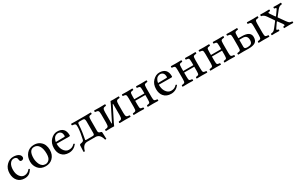

<svg xmlns="http://www.w3.org/2000/svg" viewBox="227 -1908 5467 3508"><g transform="rotate(-30 2960.0 -154.0)"><path d="M397.9 -90.8Q362.8 -32.7 324 -11.5Q285.2 9.8 234.9 9.8Q142.1 9.8 89.6 -49.6Q37.1 -108.9 37.1 -208Q37.1 -309.1 100.1 -374Q163.1 -439 242.2 -439Q313 -439 354 -412.6Q395 -386.2 395 -344.2Q395 -323.2 379.4 -311.5Q363.8 -299.8 346.2 -299.8Q312 -299.8 308.1 -335.9Q306.2 -357.9 301.5 -370.4Q296.9 -382.8 281 -394.3Q265.1 -405.8 236.8 -405.8Q187 -405.8 155 -358.4Q123 -311 123 -230Q123 -144 162.1 -91.6Q201.2 -39.1 256.8 -39.1Q325.7 -39.1 377 -105Q393.1 -103 397.9 -90.8Z M468.8 -205.1Q468.8 -304.2 523.9 -369.1Q583.5 -439 680.7 -439Q752.4 -439 802 -403.6Q851.6 -368.2 871.1 -319.1Q890.6 -270 890.6 -213.9Q890.6 -109.4 825.7 -45.9Q768.6 10.3 678.7 9.8Q578.6 9.8 523.7 -55.2Q468.8 -120.1 468.8 -205.1ZM665.5 -403.8Q554.7 -403.8 554.7 -228Q554.7 -195.8 562.3 -162.8Q569.8 -129.9 584.7 -97.9Q599.6 -65.9 627.7 -45.4Q655.8 -24.9 692.9 -24.9Q736.8 -24.9 770.8 -61Q804.7 -97.2 804.7 -182.1Q804.7 -289.1 767.6 -346.4Q730.5 -403.8 665.5 -403.8Z M1055.7 -282.2 1236.8 -285.2Q1252 -285.2 1251.5 -298.8Q1251.5 -356 1227.1 -379.9Q1202.6 -403.8 1168.5 -403.8Q1155.3 -403.8 1142.6 -400.4Q1129.9 -397 1111.3 -386Q1092.8 -375 1077.6 -348.1Q1062.5 -321.3 1055.7 -282.2ZM1317.9 -92.8Q1335 -91.8 1338.9 -77.1Q1272 9.8 1168.5 9.8Q1069.3 9.8 1015.6 -54.2Q968.8 -108.4 968.8 -202.1Q968.8 -308.1 1032.2 -372.6Q1095.7 -437 1168.5 -437Q1337.4 -437 1337.4 -263.2Q1337.4 -246.1 1318.8 -246.1L1052.7 -248Q1052.7 -164.1 1084.5 -110.8Q1128.4 -39.1 1193.8 -39.1Q1235.8 -39.1 1262.5 -51Q1289.1 -63 1317.9 -92.8Z M1539.6 -50.8Q1539.6 -38.6 1559.6 -39.1H1688.5Q1716.3 -39.1 1723.4 -49.6Q1730.5 -60.1 1730.5 -87.9V-329.1Q1730.5 -358.9 1721.4 -375Q1712.4 -391.1 1685.5 -391.1H1616.2Q1583 -391.1 1581.5 -362.8Q1574.7 -261.7 1564 -188.5Q1553.2 -115.2 1546.4 -84.5Q1539.6 -53.7 1539.6 -50.8ZM1567.4 -429.2H1769.5Q1817.4 -429.2 1877.4 -431.2Q1882.3 -426.3 1882.3 -414.1Q1882.3 -401.9 1877.4 -397.9Q1833.5 -395 1821.5 -380.6Q1809.6 -366.2 1809.6 -307.1V-78.1Q1809.6 -38.1 1852.5 -30.8Q1879.4 -26.9 1879.4 -5.9L1885.3 127.9Q1872.1 133.8 1857.4 129.9Q1853.5 109.9 1845.9 92Q1838.4 74.2 1824.5 51Q1810.5 27.8 1785.9 13.9Q1761.2 0 1730.5 0H1557.6Q1462.4 0 1431.6 128.9Q1415.5 132.8 1404.3 127.9L1410.6 -4.9Q1411.6 -26.9 1440.4 -30.8Q1496.6 -36.6 1503.4 -69.8Q1535.6 -207 1540.5 -306.2Q1543.5 -365.2 1529.5 -379.6Q1515.6 -394 1465.3 -397.9Q1460.4 -401.9 1460.4 -413.8Q1460.4 -425.8 1465.3 -431.2Q1525.4 -429.2 1567.4 -429.2Z M2114.3 -63 2270 -374.5Q2282.7 -399.9 2295.9 -431.2Q2315.9 -429.2 2356 -429.2Q2386.7 -429.2 2466.8 -431.2Q2471.7 -426.3 2471.9 -414.1Q2472.2 -401.9 2466.8 -397.9Q2418.9 -396 2404.5 -379.4Q2390.1 -362.8 2390.1 -303.2V-126Q2390.1 -65.9 2404.5 -49.6Q2418.9 -33.2 2466.8 -30.8Q2471.7 -25.9 2471.9 -13.9Q2472.2 -2 2466.8 2Q2388.7 0 2356 0Q2285.2 0 2239.3 2Q2234.4 -2 2234.1 -13.9Q2233.9 -25.9 2239.3 -30.8Q2281.2 -32.7 2296.1 -49.8Q2311 -66.9 2311 -126V-353Q2311 -365.2 2304.2 -365.2L2147.5 -52.2Q2129.9 -16.6 2123 2Q2101.1 0 2062 0Q2028.8 0 1951.2 2Q1946.3 -2 1946 -13.9Q1945.8 -25.9 1951.2 -30.8Q1999 -32.7 2013.4 -49.3Q2027.8 -65.9 2027.8 -126V-303.2Q2027.8 -363.3 2013.4 -379.6Q1999 -396 1951.2 -397.9Q1946.3 -401.9 1946 -413.8Q1945.8 -425.8 1951.2 -431.2Q2027.3 -429.2 2062 -429.2Q2132.8 -429.2 2179.2 -431.2Q2184.1 -426.3 2184.1 -414.1Q2184.1 -401.9 2179.2 -397.9Q2137.2 -396 2122.1 -378.9Q2106.9 -361.8 2106.9 -303.2V-75.2Q2107.4 -63 2114.3 -63Z M2981 -307.1V-122.1Q2981 -62 2992.9 -48.1Q3004.9 -34.2 3052.7 -30.8Q3057.6 -25.9 3057.9 -13.9Q3058.1 -2 3052.7 2Q2974.6 0 2941.9 0Q2905.8 0 2834 2Q2830.1 -2 2830.1 -13.9Q2830.1 -25.9 2834 -30.8Q2880.9 -34.7 2891.4 -47.9Q2901.9 -61 2901.9 -122.1V-209H2688V-122.1Q2688 -61 2698.5 -47.6Q2709 -34.2 2755.9 -30.8Q2759.8 -25.9 2759.8 -13.9Q2759.8 -2 2755.9 2Q2684.1 0 2648.9 0Q2616.7 0 2537.1 2Q2532.2 -2 2532 -13.9Q2531.7 -25.9 2537.1 -30.8Q2585 -34.7 2596.9 -48.3Q2608.9 -62 2608.9 -122.1V-307.1Q2608.9 -367.2 2596.9 -381.1Q2585 -395 2537.1 -397.9Q2532.2 -401.9 2532 -413.8Q2531.7 -425.8 2537.1 -431.2Q2617.2 -429.2 2647.9 -429.2Q2680.2 -429.2 2755.9 -431.2Q2759.8 -426.3 2759.8 -414.1Q2759.8 -401.9 2755.9 -397.9Q2709 -394 2698.5 -381.1Q2688 -368.2 2688 -307.1V-242.2H2901.9V-307.1Q2901.9 -368.2 2891.4 -381.6Q2880.9 -395 2834 -397.9Q2830.1 -401.9 2830.1 -413.8Q2830.1 -425.8 2834 -431.2Q2912.1 -429.2 2940.9 -429.2Q3018.1 -429.2 3052.7 -431.2Q3057.6 -426.3 3057.9 -414.1Q3058.1 -401.9 3052.7 -397.9Q3004.9 -394 2992.9 -380.6Q2981 -367.2 2981 -307.1Z M3211.9 -282.2 3393.1 -285.2Q3408.2 -285.2 3407.7 -298.8Q3407.7 -356 3383.3 -379.9Q3358.9 -403.8 3324.7 -403.8Q3311.5 -403.8 3298.8 -400.4Q3286.1 -397 3267.6 -386Q3249 -375 3233.9 -348.1Q3218.8 -321.3 3211.9 -282.2ZM3474.1 -92.8Q3491.2 -91.8 3495.1 -77.1Q3428.2 9.8 3324.7 9.8Q3225.6 9.8 3171.9 -54.2Q3125 -108.4 3125 -202.1Q3125 -308.1 3188.5 -372.6Q3252 -437 3324.7 -437Q3493.7 -437 3493.7 -263.2Q3493.7 -246.1 3475.1 -246.1L3209 -248Q3209 -164.1 3240.7 -110.8Q3284.7 -39.1 3350.1 -39.1Q3392.1 -39.1 3418.7 -51Q3445.3 -63 3474.1 -92.8Z M4013.7 -307.1V-122.1Q4013.7 -62 4025.6 -48.1Q4037.6 -34.2 4085.4 -30.8Q4090.3 -25.9 4090.6 -13.9Q4090.8 -2 4085.4 2Q4007.3 0 3974.6 0Q3938.5 0 3866.7 2Q3862.8 -2 3862.8 -13.9Q3862.8 -25.9 3866.7 -30.8Q3913.6 -34.7 3924.1 -47.9Q3934.6 -61 3934.6 -122.1V-209H3720.7V-122.1Q3720.7 -61 3731.2 -47.6Q3741.7 -34.2 3788.6 -30.8Q3792.5 -25.9 3792.5 -13.9Q3792.5 -2 3788.6 2Q3716.8 0 3681.6 0Q3649.4 0 3569.8 2Q3564.9 -2 3564.7 -13.9Q3564.5 -25.9 3569.8 -30.8Q3617.7 -34.7 3629.6 -48.3Q3641.6 -62 3641.6 -122.1V-307.1Q3641.6 -367.2 3629.6 -381.1Q3617.7 -395 3569.8 -397.9Q3564.9 -401.9 3564.7 -413.8Q3564.5 -425.8 3569.8 -431.2Q3649.9 -429.2 3680.7 -429.2Q3712.9 -429.2 3788.6 -431.2Q3792.5 -426.3 3792.5 -414.1Q3792.5 -401.9 3788.6 -397.9Q3741.7 -394 3731.2 -381.1Q3720.7 -368.2 3720.7 -307.1V-242.2H3934.6V-307.1Q3934.6 -368.2 3924.1 -381.6Q3913.6 -395 3866.7 -397.9Q3862.8 -401.9 3862.8 -413.8Q3862.8 -425.8 3866.7 -431.2Q3944.8 -429.2 3973.6 -429.2Q4050.8 -429.2 4085.4 -431.2Q4090.3 -426.3 4090.6 -414.1Q4090.8 -401.9 4085.4 -397.9Q4037.6 -394 4025.6 -380.6Q4013.7 -367.2 4013.7 -307.1Z M4599.6 -307.1V-122.1Q4599.6 -62 4611.6 -48.1Q4623.5 -34.2 4671.4 -30.8Q4676.3 -25.9 4676.5 -13.9Q4676.8 -2 4671.4 2Q4593.3 0 4560.5 0Q4524.4 0 4452.6 2Q4448.7 -2 4448.7 -13.9Q4448.7 -25.9 4452.6 -30.8Q4499.5 -34.7 4510 -47.9Q4520.5 -61 4520.5 -122.1V-209H4306.6V-122.1Q4306.6 -61 4317.1 -47.6Q4327.6 -34.2 4374.5 -30.8Q4378.4 -25.9 4378.4 -13.9Q4378.4 -2 4374.5 2Q4302.7 0 4267.6 0Q4235.4 0 4155.8 2Q4150.9 -2 4150.6 -13.9Q4150.4 -25.9 4155.8 -30.8Q4203.6 -34.7 4215.6 -48.3Q4227.5 -62 4227.5 -122.1V-307.1Q4227.5 -367.2 4215.6 -381.1Q4203.6 -395 4155.8 -397.9Q4150.9 -401.9 4150.6 -413.8Q4150.4 -425.8 4155.8 -431.2Q4235.8 -429.2 4266.6 -429.2Q4298.8 -429.2 4374.5 -431.2Q4378.4 -426.3 4378.4 -414.1Q4378.4 -401.9 4374.5 -397.9Q4327.6 -394 4317.1 -381.1Q4306.6 -368.2 4306.6 -307.1V-242.2H4520.5V-307.1Q4520.5 -368.2 4510 -381.6Q4499.5 -395 4452.6 -397.9Q4448.7 -401.9 4448.7 -413.8Q4448.7 -425.8 4452.6 -431.2Q4530.8 -429.2 4559.6 -429.2Q4636.7 -429.2 4671.4 -431.2Q4676.3 -426.3 4676.5 -414.1Q4676.8 -401.9 4671.4 -397.9Q4623.5 -394 4611.6 -380.6Q4599.6 -367.2 4599.6 -307.1Z M5323.7 -307.1V-122.1Q5323.7 -62 5335.7 -48.1Q5347.7 -34.2 5395.5 -30.8Q5400.4 -25.9 5400.4 -13.9Q5400.4 -2 5395.5 2Q5331.5 0 5284.7 0Q5238.8 0 5172.4 2Q5168.5 -2 5168.5 -13.9Q5168.5 -25.9 5172.4 -30.8Q5220.2 -34.7 5232.4 -48.3Q5244.6 -62 5244.6 -122.1V-307.1Q5244.6 -367.2 5232.7 -381.1Q5220.7 -395 5172.4 -397.9Q5168.5 -401.9 5168.5 -413.8Q5168.5 -425.8 5172.4 -431.2Q5238.3 -429.2 5283.7 -429.2Q5327.6 -429.2 5395.5 -431.2Q5400.4 -426.3 5400.4 -414.1Q5400.4 -401.9 5395.5 -397.9Q5347.7 -394 5335.7 -380.6Q5323.7 -367.2 5323.7 -307.1ZM5061.5 -126Q5061.5 -224.1 4963.4 -224.1H4892.6V-76.2Q4892.6 -50.3 4907 -40.5Q4921.4 -30.8 4958.5 -30.8Q5006.3 -30.8 5033.9 -50.3Q5061.5 -69.8 5061.5 -126ZM4892.6 -306.2V-256.8H4964.4Q5147.5 -256.8 5147.5 -136.2Q5147.5 -59.1 5101.1 -28.6Q5054.7 2 4957.5 2Q4937.5 2 4905.5 1Q4873.5 0 4853.5 0Q4807.6 0 4741.7 2Q4736.8 -2 4736.6 -13.9Q4736.3 -25.9 4741.7 -30.8Q4789.6 -34.7 4801.5 -48.3Q4813.5 -62 4813.5 -122.1V-307.1Q4813.5 -367.2 4801.5 -381.1Q4789.6 -395 4741.7 -397.9Q4736.8 -401.9 4736.6 -413.8Q4736.3 -425.8 4741.7 -431.2Q4807.6 -429.2 4852.5 -429.2Q4896.5 -429.2 4964.4 -431.2Q4968.3 -426.3 4968.5 -414.1Q4968.8 -401.9 4964.4 -397.9Q4916.5 -394 4904.5 -380.6Q4892.6 -367.2 4892.6 -306.2Z M5612.3 -357.9 5673.3 -268.1Q5683.1 -252.9 5692.4 -266.1L5757.3 -356.9Q5773.4 -382.8 5768.3 -388.9Q5763.2 -395 5733.4 -397.9Q5728.5 -401.9 5728.3 -413.8Q5728 -425.8 5733.4 -431.2Q5785.2 -429.2 5817.4 -429.2Q5850.6 -429.2 5890.1 -431.2Q5894 -426.3 5894 -414.1Q5894 -401.9 5890.1 -397.9Q5859.4 -395 5839.4 -385Q5819.3 -375 5793 -342.8L5709 -235.8Q5703.1 -229 5709 -221.2L5799.3 -94.2Q5828.1 -54.2 5845.2 -43.7Q5862.3 -33.2 5899.4 -30.8Q5904.3 -25.9 5904.3 -13.9Q5904.3 -2 5899.4 2Q5851.6 0 5810.1 0Q5771 0 5710.9 2Q5706.1 -2 5706.1 -13.9Q5706.1 -25.9 5710.9 -30.8Q5730 -32.7 5737.1 -35.4Q5744.1 -38.1 5742.7 -49.6Q5741.2 -61 5724.1 -84L5666 -164.1Q5657.2 -176.3 5647.9 -162.1L5585 -70.8Q5569.8 -45.9 5574 -40Q5578.1 -34.2 5606.9 -30.8Q5611.8 -25.9 5612.1 -13.9Q5612.3 -2 5606.9 2Q5555.2 0 5523.2 0Q5491.2 0 5451.2 2Q5446.3 -2 5446.3 -13.9Q5446.3 -25.9 5451.2 -30.8Q5481.9 -32.7 5501.5 -42.2Q5521 -51.8 5548.3 -86.9L5632.3 -194.8Q5637.2 -200.7 5631.3 -210L5543.9 -336.9Q5504.9 -393.1 5454.1 -397.9Q5450.2 -401.9 5450.2 -413.8Q5450.2 -425.8 5454.1 -431.2Q5505.9 -429.2 5540 -429.2Q5586.9 -429.2 5641.1 -431.2Q5646 -426.3 5646 -414.1Q5646 -401.9 5641.1 -397.9Q5606 -394 5601.1 -388.9Q5596.2 -383.8 5612.3 -357.9Z"/></g></svg>

Font: Linux Libertine O
Style: Regular
Weight: 400
Designer: Philipp H. Poll
Foundry: Philipp H. Poll
Version: Version 5.3.0